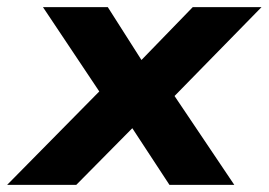

<svg xmlns="http://www.w3.org/2000/svg" viewBox="-59 -516 750 536"><path d="M-39 0 249 -292 250 -213 61 -496H242L349 -328H316L479 -496H671L394 -213L398 -293L595 0H414L296 -180H332L154 0Z"/></svg>

Font: Nunito Sans 10pt SemiExpanded ExtraBold
Style: Italic
Weight: 800
Width: 6
Italic angle: -9°
Designer: Vernon Adams
Foundry: Vernon Adams
Version: Version 3.101;gftools[0.9.27]